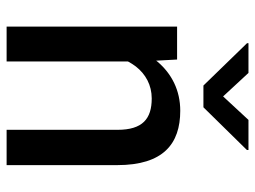

<svg xmlns="http://www.w3.org/2000/svg" viewBox="-118 -672 790 595"><g transform="rotate(90 277.5 -375.0)"><path d="M165 -528.3H63V0H170.9V-376C175.3 -384.3 180.7 -392.6 186.5 -400.4C210 -430.7 244.1 -449.7 285.6 -449.7C348.6 -449.7 382.8 -421.4 382.8 -343.8V0H492.2V-342.8C492.2 -485.4 426.3 -538.1 323.7 -538.1C260.7 -538.1 209 -511.7 171.4 -467.3L168.5 -463.4ZM206.5 -749.5H114.3V-745.1L245.6 -609.9H313L445.3 -744.6V-749.5H352.1L279.3 -670.9Z"/></g></svg>

Font: Bert Sans Medium
Style: Regular
Weight: 500
Designer: Christian Robertson (Google), Cristiano Sobral
Foundry: Google, Cristiano Sobral
Version: Version 3.101